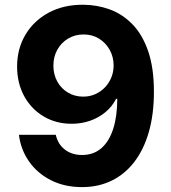

<svg xmlns="http://www.w3.org/2000/svg" viewBox="-20 -758 703 789"><path d="M322.1 -738.5Q378.4 -738.3 430.4 -719.5Q482.4 -700.7 523.5 -659Q564.6 -617.4 588.5 -548.8Q612.5 -480.2 612.5 -380.7Q612.5 -288.8 591.8 -216.3Q571.1 -143.8 532.3 -93.1Q493.5 -42.3 438.9 -15.7Q384.4 10.9 317.2 10.9Q244.7 10.9 188.7 -17.7Q132.7 -46.4 98.9 -95.1Q65.1 -143.8 57.8 -204.1H209.2Q218 -165.2 246.7 -143.2Q275.4 -121.1 317.2 -121.1Q364.6 -121.1 396.7 -149.2Q428.9 -177.3 445.4 -229.2Q461.9 -281.1 461.9 -352H457.2Q441 -320.1 413.2 -297.1Q385.4 -274 349.9 -261.7Q314.4 -249.4 274.4 -249.4Q209.9 -249.4 159.1 -279.7Q108.3 -310 79.3 -363.1Q50.4 -416.2 50.2 -484.2Q50.4 -558.1 84.7 -615.6Q118.9 -673 180.1 -706Q241.3 -738.9 322.1 -738.5ZM323.2 -616.4Q288.2 -616.4 259.9 -599.5Q231.6 -582.5 215.5 -553.5Q199.4 -524.5 199.4 -488.3Q199.4 -452.2 215.2 -423.3Q231.1 -394.4 258.9 -377.7Q286.7 -360.9 322.1 -360.9Q348.7 -360.9 371.4 -371Q394.1 -381.1 411 -398.7Q427.8 -416.3 437.4 -439.4Q446.9 -462.5 446.9 -489.1Q446.9 -523.9 430.9 -552.9Q414.9 -581.9 387.1 -599.2Q359.2 -616.4 323.2 -616.4Z"/></svg>

Font: Inter V
Style: 
Weight: 400
Designer: Rasmus Andersson
Foundry: rsms
Version: Version 4.000;git-a3f224843